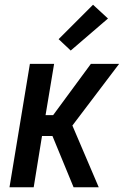

<svg xmlns="http://www.w3.org/2000/svg" viewBox="-20 -789 540 809"><path d="M20 0 106 -520H208L172 -304H204L363 -520H482L285 -260L396 0H290L201 -216H157L122 0ZM278 -576 227 -624 372 -769 435 -711Z"/></svg>

Font: Iosevka Curly Semibold
Style: Italic
Weight: 600
Italic angle: -9°
Monospace: yes
Designer: Belleve Invis
Foundry: Belleve Invis
Version: Version 22.1.2; ttfautohint (v1.8.4)